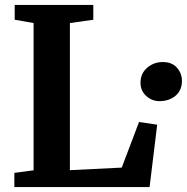

<svg xmlns="http://www.w3.org/2000/svg" viewBox="-20 -763 762 783"><path d="M38.5 0V-58L117 -68.5V-669L40 -682.5V-743H360.5V-682.5L265 -669V-69L476.5 -79.5L547 -265.5L621 -254.5L590 0ZM630 -350.5Q600 -350.5 576.5 -371.5Q553 -392.5 553 -426Q553 -463.5 580.2 -486.8Q607.5 -510 643.5 -510Q682 -510 702 -486.5Q722 -463 722 -433.5Q722 -394.5 695.8 -372.5Q669.5 -350.5 630 -350.5Z"/></svg>

Font: Merriweather 24pt
Style: Bold
Weight: 700
Designer: Eben Sorkin
Foundry: Eben Sorkin
Version: Version 2.100